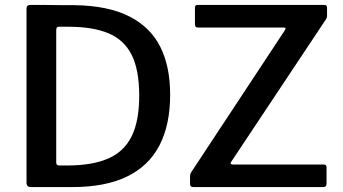

<svg xmlns="http://www.w3.org/2000/svg" viewBox="-20 -762 1398 782"><path d="M106 0Q88 0 88 -18V-726Q88 -735 92 -738.5Q96 -742 105 -742Q124 -742 147.5 -742Q171 -742 195.5 -741.5Q220 -741 242.5 -741Q265 -741 283 -741Q420 -739 506 -695.5Q592 -652 632.5 -572Q673 -492 673 -376Q673 -254 629.5 -170Q586 -86 497.5 -43Q409 0 274 0ZM221 -88H254Q355 -88 420 -116Q485 -144 516 -206.5Q547 -269 547 -372Q547 -478 516 -539Q485 -600 421.5 -626.5Q358 -653 260 -653H219Q209 -653 209 -639V-100Q209 -88 221 -88ZM769 0Q761 0 757.5 -3Q754 -6 754 -14V-42Q754 -51 756.5 -56.5Q759 -62 767 -73L1141 -640Q1147 -650 1135 -650H787Q779 -650 776.5 -653.5Q774 -657 774 -664V-730Q774 -742 784 -742H1301Q1312 -742 1312 -730V-699Q1312 -692 1310 -687.5Q1308 -683 1302 -675L921 -102Q918 -97 920.5 -94.5Q923 -92 927 -92H1297Q1310 -92 1310 -81V-13Q1310 -8 1307 -4Q1304 0 1296 0H769Z"/></svg>

Font: Libre Franklin Thin Medium
Style: Regular
Weight: 500
Version: Version 3.000